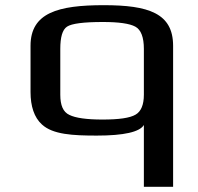

<svg xmlns="http://www.w3.org/2000/svg" viewBox="-20 -514 764 742"><path d="M381 -494C205 -494 98 -465 98 -337V-158C98 -104 112 -60 142 -33C184 6 262 10 354 10C459 10 520 -4 536 -31V208H649V-337C649 -463 554 -494 381 -494ZM536 -148C536 -109 525 -83 504 -71C482 -58 440 -52 376 -52C315 -52 272 -58 248 -70C224 -81 213 -107 213 -148V-325C213 -370 221 -399 239 -411C257 -423 303 -429 378 -429C439 -429 481 -423 503 -411C525 -399 536 -370 536 -325Z"/></svg>

Font: Gamestation Extended
Style: Regular
Weight: 400
Width: 7
Designer: Jonas Hecksher
Foundry: Jonas Hecksher, Playtypeª, e-types AS
Version: Version 1.003